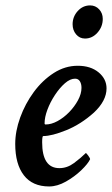

<svg xmlns="http://www.w3.org/2000/svg" viewBox="-20 -670 406 696"><path d="M158.2 5.9Q97.7 5.9 66.4 -34.7Q35.2 -75.2 35.2 -148.4Q35.2 -194.3 53.2 -244.1Q71.3 -293.9 102.5 -336.4Q133.8 -378.9 174.8 -405.3Q215.8 -431.6 261.7 -431.6Q308.6 -431.6 337.4 -407.7Q366.2 -383.8 366.2 -349.6Q366.2 -304.7 320.3 -261.7Q273.4 -219.7 220.7 -198.2Q168 -176.8 136.7 -176.8Q132.8 -176.8 132.8 -154.3Q132.8 -60.5 195.3 -60.5Q223.6 -60.5 248.5 -79.1Q273.4 -97.7 291 -115.2Q293 -115.2 299.8 -106Q306.6 -96.7 306.6 -92.8Q298.8 -76.2 274.4 -52.7Q250 -29.3 218.8 -11.7Q187.5 5.9 158.2 5.9ZM145.5 -218.8Q166 -218.8 188.5 -231Q210.9 -243.2 230.5 -263.2Q250 -283.2 262.7 -306.6Q275.4 -330.1 275.4 -351.6Q275.4 -366.2 269.5 -375.5Q263.7 -384.8 252 -384.8Q234.4 -384.8 215.3 -368.2Q196.3 -351.6 179.2 -325.7Q162.1 -299.8 151.9 -272.5Q141.6 -245.1 141.6 -222.7Q141.6 -218.8 145.5 -218.8ZM306.6 -650.4Q326.2 -650.4 339.4 -636.2Q352.5 -622.1 352.5 -601.6Q352.5 -573.2 333.5 -551.8Q314.5 -530.3 288.1 -530.3Q268.6 -530.3 255.9 -545.4Q243.2 -560.5 243.2 -582Q243.2 -609.4 261.7 -629.9Q280.3 -650.4 306.6 -650.4Z"/></svg>

Font: Crimson Text SemiBold
Style: Italic
Weight: 600
Italic angle: -11°
Designer: Sebastian Kosch
Foundry: Sebastian Kosch
Version: Version 1.100; ttfautohint (v1.8.4)